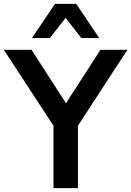

<svg xmlns="http://www.w3.org/2000/svg" viewBox="-38 -978 682 998"><path d="M240 0V-371L265 -286L-18 -719H126L313 -429H297L484 -719H624L342 -286L367 -371V0ZM128 -780 248 -958H358L478 -780H385L303 -885L221 -780Z"/></svg>

Font: Nunitoga
Style: Bold
Weight: 700
Designer: Vernon Adams
Foundry: Vernon Adams
Version: Version 1.0